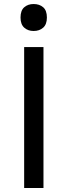

<svg xmlns="http://www.w3.org/2000/svg" viewBox="-20 -934 336 954"><path d="M100 0V-700H196V0ZM147 -780Q119 -780 100.5 -796.5Q82 -813 82 -847Q82 -882 100.5 -898Q119 -914 147 -914Q176 -914 194.5 -898Q213 -882 213 -847Q213 -813 194.5 -796.5Q176 -780 147 -780Z"/></svg>

Font: Orienta
Style: Regular
Weight: 400
Designer: Eduardo Rodriguez Tunni
Foundry: Eduardo Rodriguez Tunni
Version: Version 1.002; ttfautohint (v1.8.4.7-5d5b);gftools[0.9.23]